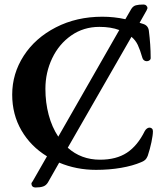

<svg xmlns="http://www.w3.org/2000/svg" viewBox="-20 -738 697 850"><path d="M642 -173Q648 -173 652.5 -169Q657 -165 657 -157Q657 -140 650.5 -109Q644 -78 634 -48Q629 -36 623 -30.5Q617 -25 605 -20Q568 -4 516 5Q464 14 405 14Q318 14 242 -18L192 70Q184 83 171 87.5Q158 92 138 92Q128 92 123.5 87Q119 82 119 74Q119 73 120.5 70.5Q122 68 125 64L188 -46Q116 -90 75 -160.5Q34 -231 34 -319Q34 -412 85 -491Q136 -570 227.5 -617Q319 -664 433 -664Q485 -664 535 -653L561 -698Q569 -711 581.5 -714.5Q594 -718 616 -718Q623 -718 628 -713Q633 -708 633 -702L629 -692L598 -637L614 -632Q636 -625 639 -602Q647 -538 647 -484Q648 -476 642.5 -471.5Q637 -467 630 -467Q623 -467 617.5 -471Q612 -475 610 -483Q600 -518 590 -539Q580 -560 562 -575L280 -84Q339 -31 423 -31Q495 -31 542 -62Q589 -93 621 -158Q625 -165 630.5 -169Q636 -173 642 -173ZM238 -133 508 -605Q471 -619 420 -619Q350 -619 295.5 -581Q241 -543 211 -480Q181 -417 181 -345Q181 -284 195.5 -229.5Q210 -175 238 -133Z"/></svg>

Font: EB Garamond SemiBold
Style: Regular
Weight: 600
Designer: Georg Duffner and Octavio Pardo
Foundry: Georg Duffner
Version: Version 1.000